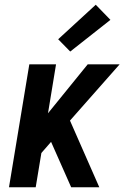

<svg xmlns="http://www.w3.org/2000/svg" viewBox="-20 -792 540 812"><path d="M18 0 104 -520H217L183 -313L351 -520H486L276 -282L400 0H281L196 -192L155 -145L131 0ZM277 -574 226 -626 385 -772 447 -708Z"/></svg>

Font: Iosevka SS04
Style: Bold Italic
Weight: 700
Italic angle: -9°
Monospace: yes
Designer: Belleve Invis
Foundry: Belleve Invis
Version: Version 19.0.0; ttfautohint (v1.8.4)